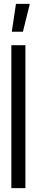

<svg xmlns="http://www.w3.org/2000/svg" viewBox="-20 -978 191 998"><path d="M39 0V-743H112V0ZM42 -813V-818L63 -958H134V-953L99 -813Z"/></svg>

Font: Saira Ultra Condensed Medium
Style: Regular
Weight: 500
Width: 1
Designer: Hector Gatti with collaboration of the Omnibus-Type team
Foundry: Omnibus-Type
Version: Version 1.001; ttfautohint (v1.8)